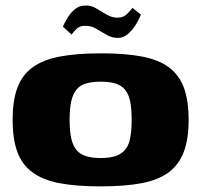

<svg xmlns="http://www.w3.org/2000/svg" viewBox="-20 -657 717 684"><path d="M338 7Q251 7 191.5 -4.5Q132 -16 95 -43.5Q58 -71 41.5 -116.5Q25 -162 25 -230Q25 -299 42 -344.5Q59 -390 96 -417Q133 -444 193 -455.5Q253 -467 340 -467Q427 -467 486.5 -455.5Q546 -444 582.5 -416.5Q619 -389 635.5 -343.5Q652 -298 652 -230Q652 -162 635 -116.5Q618 -71 581.5 -43.5Q545 -16 485 -4.5Q425 7 338 7ZM339 -94Q369 -94 390 -100.5Q411 -107 424.5 -122Q438 -137 443.5 -163.5Q449 -190 449 -230Q449 -271 443.5 -297Q438 -323 424.5 -338.5Q411 -354 390 -360Q369 -366 339 -366Q309 -366 287.5 -360Q266 -354 253 -338.5Q240 -323 234 -297Q228 -271 228 -230Q228 -190 234 -163.5Q240 -137 253 -122Q266 -107 287.5 -100.5Q309 -94 339 -94ZM400 -522Q378 -522 359.5 -533Q341 -544 322 -555Q303 -566 282 -565Q263 -565 251 -552.5Q239 -540 235 -534L204 -562Q204 -562 209.5 -573.5Q215 -585 224.5 -599.5Q234 -614 248.5 -625.5Q263 -637 282 -637Q303 -639 322 -627.5Q341 -616 360 -605Q379 -594 398 -594Q420 -594 433 -607.5Q446 -621 452 -629L482 -605Q482 -605 476.5 -592.5Q471 -580 460.5 -564Q450 -548 434.5 -535Q419 -522 400 -522Z"/></svg>

Font: Genos ExtraBold
Style: Regular
Weight: 800
Designer: Robert E. Leuschke
Foundry: Robert E. Leuschke
Version: Version 1.010